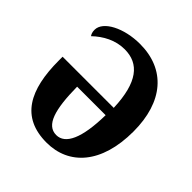

<svg xmlns="http://www.w3.org/2000/svg" viewBox="-193 -877 1038 1038"><g transform="rotate(45 326.5 -357.5)"><path d="M315 10C485 10 605 -119 605 -365C605 -592 490 -725 295 -725C174 -725 67 -671 67 -605C67 -586 72 -576 78 -567C126 -613 187 -646 257 -646C367 -646 432 -569 439 -380H48V-352C48 -127 120 10 315 10ZM323 -56C247 -56 220 -148 218 -321H436C433 -141 392 -56 323 -56Z"/></g></svg>

Font: Noto Serif Condensed ExtraBold
Style: Regular
Weight: 800
Width: 3
Designer: Monotype Design Team
Foundry: Monotype Imaging Inc.
Version: Version 2.013